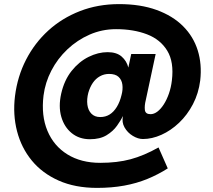

<svg xmlns="http://www.w3.org/2000/svg" viewBox="-20 -732 1036 935"><path d="M468 -162Q494 -162 514 -174.5Q534 -187 549 -211.5Q564 -236 572 -270Q579 -296 576 -319.5Q573 -343 557.5 -357.5Q542 -372 511 -372Q487 -372 466.5 -360.5Q446 -349 432 -328.5Q418 -308 410 -280Q402 -249 405.5 -222Q409 -195 425 -178.5Q441 -162 468 -162ZM676 -55Q652 -55 626.5 -70.5Q601 -86 586.5 -111.5Q572 -137 579 -167Q569 -147 550 -120Q531 -93 499 -73.5Q467 -54 418 -54Q366 -54 329.5 -83.5Q293 -113 278.5 -163Q264 -213 278 -276Q293 -342 329 -387Q365 -432 411.5 -455Q458 -478 504 -478Q548 -478 572.5 -456.5Q597 -435 605 -403L619 -469H738L690 -245Q683 -217 685.5 -196.5Q688 -176 713 -176Q730 -176 746.5 -188.5Q763 -201 777.5 -223.5Q792 -246 802.5 -276Q813 -306 817 -340Q828 -430 794.5 -485Q761 -540 695.5 -565Q630 -590 545 -590Q477 -590 416.5 -563.5Q356 -537 308 -491.5Q260 -446 230 -388Q200 -330 192 -267Q180 -169 211 -95Q242 -21 308.5 20Q375 61 468 61Q551 61 616 43.5Q681 26 752 -14L797 88Q750 118 697.5 139.5Q645 161 584.5 172Q524 183 453 183Q346 183 266 147.5Q186 112 135 50Q84 -12 63 -93Q42 -174 53 -264Q65 -360 107 -441.5Q149 -523 215.5 -583.5Q282 -644 369.5 -678Q457 -712 560 -712Q664 -712 742.5 -683.5Q821 -655 871.5 -604.5Q922 -554 943 -486.5Q964 -419 955 -340Q947 -277 919.5 -224.5Q892 -172 852 -134Q812 -96 766 -75.5Q720 -55 676 -55Z"/></svg>

Font: Inclusive Sans
Style: Bold Italic
Weight: 700
Italic angle: -7°
Designer: Olivia King
Foundry: Olivia King
Version: Version 2.004